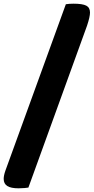

<svg xmlns="http://www.w3.org/2000/svg" viewBox="-98 -821 508 1041"><path d="M3 200Q-39 200 -58.5 187.5Q-78 175 -78 149Q-78 131 -69 105L259 -798Q277 -801 301 -801Q349 -801 369.5 -790.5Q390 -780 390 -753Q390 -730 374 -682L56 196Q52 197 35.5 198.5Q19 200 3 200Z"/></svg>

Font: Sansita ExtraBold Italic
Style: Regular
Weight: 800
Italic angle: -11°
Designer: Pablo Cosgaya
Foundry: Omnibus-Type
Version: Version 1.006